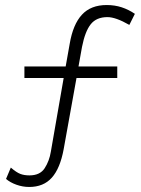

<svg xmlns="http://www.w3.org/2000/svg" viewBox="-20 -712 559 763"><path d="M96 31Q70 31 45 22Q20 13 4 -1L23 -46Q45 -27 60.5 -21Q76 -15 97 -15Q139 -15 157.5 -43.5Q176 -72 182 -109L233 -402H77V-448H241L257 -538Q270 -615 305.5 -653.5Q341 -692 404 -692Q436 -692 463.5 -683Q491 -674 516 -657L494 -613Q440 -644 407 -644Q363 -644 340.5 -615.5Q318 -587 306 -526L292 -448H446V-402H284L233 -119Q219 -43 186 -6Q153 31 96 31Z"/></svg>

Font: Lexend Deca ExtraLight
Style: Regular
Weight: 200
Designer: Bonnie Shaver-Troup, Thomas Jockin
Foundry: Lexend
Version: Version 1.008; ttfautohint (v1.8.4.7-5d5b)